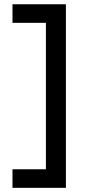

<svg xmlns="http://www.w3.org/2000/svg" viewBox="-20 -694 410 909"><path d="M292 195.3H39.1V107.4H197.3V-585.9H39.1V-673.8H292Z"/></svg>

Font: Sen
Style: Regular
Weight: 400
Designer: Kosal Sen, Philatype
Foundry: Philatype
Version: Version 2.000;gftools[0.9.31]